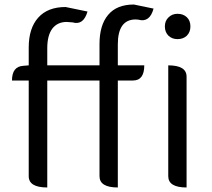

<svg xmlns="http://www.w3.org/2000/svg" viewBox="-20 -829 939 849"><path d="M501 0Q420 0 420 -50V-473H189V0Q107 0 107 -50V-473H33Q33 -535 83 -538L107 -540V-619Q107 -704 149 -751Q191 -798 270 -798L367 -778Q349 -716 301 -730L275 -732Q234 -732 211 -702Q189 -672 189 -616V-540H420V-634Q420 -718 458 -763Q496 -809 572 -809L659 -791Q642 -728 592 -742L580 -743Q501 -743 501 -633V-540H618Q618 -473 568 -473H501V0ZM805 0Q724 0 724 -50V-540Q805 -540 805 -490V0ZM806 -671Q790 -656 765 -656Q741 -656 725 -671Q709 -687 709 -712Q709 -737 725 -752Q741 -768 765 -768Q790 -768 806 -753Q822 -738 822 -712Q822 -687 806 -671Z"/></svg>

Font: Swei Half Moon CJK TC
Style: DemiLight
Weight: 350
Version: Version 2.125